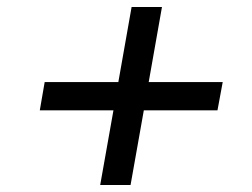

<svg xmlns="http://www.w3.org/2000/svg" viewBox="-20 -641 723 550"><path d="M444 -621 406 -406H618L603 -325H392L354 -111H267L305 -325H94L108 -406H319L357 -621Z"/></svg>

Font: SVN-Poppins
Style: Italic
Weight: 400
Italic angle: -10°
Designer: Ninad Kale (Devanagari), Jonny Pinhorn (Latin)
Foundry: Indian Type Foundry
Version: Version 3.002 2017; ttfautohint (v1.8.3)